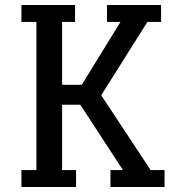

<svg xmlns="http://www.w3.org/2000/svg" viewBox="-20 -750 700 770"><path d="M423 0H640V-68H584L386 -368L571 -662H626V-730H409V-662H463L308 -410H229V-662H281V-730H66V-662H126V-68H66V0H285V-68H229V-330H302L473 -68H423Z"/></svg>

Font: Glegoo
Style: Bold
Weight: 700
Version: Version 2.0.1; ttfautohint (v0.9) -r 48 -G 60